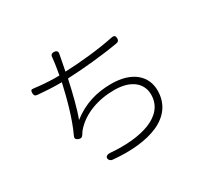

<svg xmlns="http://www.w3.org/2000/svg" viewBox="-159 -986 1299 1230"><g transform="rotate(-30 490.0 -371.5)"><path d="M681 -18C768 -57 820 -125 820 -222C820 -329 738 -407 583 -407C473 -407 377 -378 289 -309C313 -369 341 -482 361 -575C478 -580 625 -594 744 -615C758 -618 763 -626 763 -640C763 -658 755 -666 737 -663C621 -639 482 -625 369 -621L376 -657L383 -693C385 -706 388 -721 391 -735C396 -756 389 -766 368 -767C349 -768 341 -758 341 -739C340 -726 338 -713 336 -698C333 -678 329 -651 323 -619H291C242 -619 183 -624 138 -630C120 -633 116 -626 116 -607C116 -591 123 -583 138 -582C187 -578 237 -574 292 -574H315C292 -471 257 -337 210 -238C202 -221 208 -212 225 -205C240 -199 252 -203 260 -217C265 -226 271 -234 278 -243C348 -324 461 -363 580 -363C706 -363 771 -302 771 -220C771 -60 576 -9 359 -27C339 -29 319 -22 323 -2C326 11 338 18 351 19C484 31 598 19 681 -18Z"/></g></svg>

Font: GenSenRounded2 TW L
Style: Regular
Weight: 300
Version: Version 2.100;PS 2.1;hotconv 16.6.51;makeotf.lib2.5.65220 DE